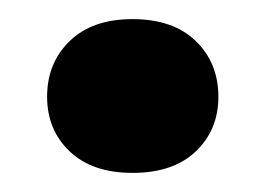

<svg xmlns="http://www.w3.org/2000/svg" viewBox="-20 -174 281 203"><path d="M120.1 8.8Q77.6 8.8 53.7 -13.9Q29.8 -36.6 29.8 -71.8Q29.8 -107.4 53.7 -130.6Q77.6 -153.8 120.1 -153.8Q163.1 -153.8 187 -130.6Q210.9 -107.4 210.9 -71.8Q210.9 -36.6 187 -13.9Q163.1 8.8 120.1 8.8Z"/></svg>

Font: Creato Display ExtraBold
Style: Regular
Weight: 800
Version: Version 1.000